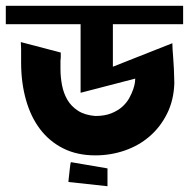

<svg xmlns="http://www.w3.org/2000/svg" viewBox="-22 -564 651 662"><path d="M579.1 -277.3Q577.1 -217.8 553.7 -171.4Q530.3 -125 493.2 -93.3Q456.1 -61.5 407.7 -44.9Q359.4 -28.3 306.6 -28.3Q244.1 -28.3 196.3 -52.2Q148.4 -76.2 116.2 -118.7Q84 -161.1 67.4 -220.2Q50.8 -279.3 50.8 -348.6V-370.1Q50.8 -382.8 50.8 -394.5Q50.8 -406.2 49.8 -418.9L187.5 -382.8Q187.5 -375 187.5 -368.2Q187.5 -361.3 186.5 -355.5V-326.2Q186.5 -297.9 191.9 -270Q197.3 -242.2 210.4 -219.7Q223.6 -197.3 247.1 -182.1Q270.5 -167 306.6 -164.1Q338.9 -164.1 361.8 -173.3Q384.8 -182.6 399.9 -196.3Q415 -210 423.8 -226.1Q432.6 -242.2 437.5 -256.8Q442.4 -271.5 443.4 -281.2Q444.3 -291 444.3 -293L255.9 -244.1V-480.5H-2V-543.9H609.4V-480.5H367.2V-334L572.3 -415Q572.3 -398.4 575.2 -364.3Q578.1 -330.1 579.1 -277.3ZM213.9 63.5 214.8 52.7Q215.8 44.9 216.8 35.2Q217.8 25.4 218.8 16.6Q219.7 7.8 220.7 2Q221.7 -3.9 222.7 -4.9L348.6 16.6V78.1Z"/></svg>

Font: Shorif Bongobondhu ANSI V2
Style: Regular
Weight: 400
Designer: Shorif Uddin Shishir, Shorif art & Design, e-mail : shorifart@gmail.com, facebook : Shorif2001
Foundry: Lipighor Font Foundry
Version: Designed By Shorif Uddin Shishir | Build By Niladri Shekhar 